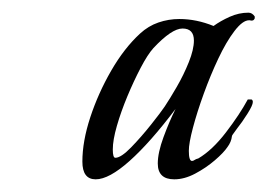

<svg xmlns="http://www.w3.org/2000/svg" viewBox="-20 -633 422 303"><path d="M131 -350Q110 -350 110 -378Q110 -410 122.5 -448Q135 -486 155.5 -521.5Q176 -557 201 -580Q214 -592 230 -597.5Q246 -603 263 -603Q290 -603 317 -592Q328 -600 342.5 -606.5Q357 -613 372 -613Q378 -613 382 -607V-604Q380 -599 374 -601H373Q363 -601 350 -584Q337 -567 324.5 -540.5Q312 -514 301.5 -485Q291 -456 284.5 -431.5Q278 -407 278 -395Q278 -379 283 -379Q285 -379 287 -380.5Q289 -382 293 -383Q315 -396 336.5 -424Q358 -452 371 -476H377Q379 -475 379 -472Q379 -467 370.5 -453.5Q362 -440 354 -430Q349 -423 347.5 -421Q346 -419 346 -418Q345 -409 339 -401Q333 -392 319 -380Q305 -368 288 -359Q271 -350 255 -350Q229 -350 229 -375Q229 -392 238 -416.5Q247 -441 257 -461Q217 -408 184.5 -379Q152 -350 131 -350ZM162 -384Q171 -384 187 -400.5Q203 -417 218.5 -436.5Q234 -456 240 -465Q248 -477 259 -496Q270 -515 278 -535Q286 -555 286 -569Q286 -588 268 -588Q251 -588 222 -557Q213 -547 202 -526Q191 -505 181 -481Q171 -457 164.5 -434.5Q158 -412 158 -397Q158 -384 162 -384Z"/></svg>

Font: Beau Rivage
Style: Regular
Weight: 400
Designer: Robert E. Leuschke
Foundry: Robert E. Leuschke
Version: Version 1.010; ttfautohint (v1.8.3)